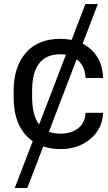

<svg xmlns="http://www.w3.org/2000/svg" viewBox="-20 -731 537 954"><path d="M47.9 -247.1V-281.2Q47.9 -398.4 108.2 -468.3Q168.5 -538.1 281.7 -538.1Q307.6 -538.1 335.9 -532.7L404.3 -710.9H466.3L390.6 -514.2Q437.5 -490.2 463.9 -446.8Q490.2 -403.3 492.2 -343.3H405.3Q402.3 -405.8 360.8 -436.5L223.1 -76.7Q248.5 -66.9 280.8 -66.9Q333.5 -66.9 367.9 -93.3Q402.3 -119.6 405.3 -170.4H492.2Q489.3 -91.3 429 -40.8Q368.7 9.8 282.2 9.8Q233.9 9.8 194.8 -3.4L115.7 203.1H53.2L142.6 -29.3Q47.9 -96.2 47.9 -247.1ZM174.3 -112.3 307.6 -459Q292 -461.4 280.3 -461.4Q139.6 -461.4 139.6 -281.2V-247.1Q139.6 -158.7 174.3 -112.3Z"/></svg>

Font: Bert Sans Medium
Style: Regular
Weight: 500
Designer: Christian Robertson, Adam Twardoch, & Cristiano Sobral
Foundry: Google
Version: Version 12.135;January 10, 2020;FontCreator 12.0.0.2547 64-b